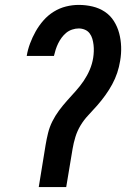

<svg xmlns="http://www.w3.org/2000/svg" viewBox="-20 -763 540 783"><path d="M138 0 166 -172Q170 -196 176 -220.5Q182 -245 193.5 -268Q205 -291 220.5 -312Q236 -333 253.5 -352.5Q271 -372 289 -392Q307 -412 321.5 -433.5Q336 -455 346 -478.5Q356 -502 360 -527Q362 -540 362.5 -553.5Q363 -567 361.5 -580Q360 -593 356.5 -605Q353 -617 345.5 -627Q338 -637 326 -642Q314 -647 301 -647Q288 -647 274.5 -642.5Q261 -638 250.5 -629.5Q240 -621 231.5 -609.5Q223 -598 217 -585.5Q211 -573 207 -560.5Q203 -548 200 -535H89Q93 -560 102.5 -585.5Q112 -611 125.5 -635Q139 -659 157.5 -680Q176 -701 199.5 -715.5Q223 -730 249 -736.5Q275 -743 301 -743Q330 -743 357.5 -736.5Q385 -730 407.5 -715Q430 -700 444.5 -677Q459 -654 466 -627.5Q473 -601 474 -572.5Q475 -544 470 -515Q466 -490 458 -466Q450 -442 437.5 -419Q425 -396 409.5 -374.5Q394 -353 376.5 -333Q359 -313 340.5 -293.5Q322 -274 308.5 -251.5Q295 -229 287.5 -204.5Q280 -180 276 -156L250 0Z"/></svg>

Font: Iosevka SS18
Style: Bold Italic
Weight: 700
Italic angle: -9°
Monospace: yes
Designer: Belleve Invis
Foundry: Belleve Invis
Version: Version 25.1.1; ttfautohint (v1.8.4)